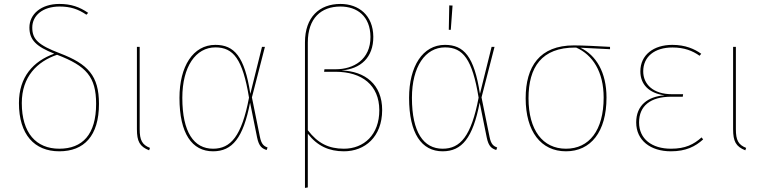

<svg xmlns="http://www.w3.org/2000/svg" viewBox="-20 -755 3863 970"><path d="M282.7 -485.7C174.6 -527 143 -555.6 143 -615.6C143 -676.9 196 -722 281.1 -722C336.1 -722 374.7 -708.9 416.6 -680.6L425.4 -690.1C381.6 -720.3 338.3 -735.1 279.9 -735.1C187.7 -735.1 128.6 -683.4 128.6 -616C128.6 -553.1 163.4 -519.8 254.1 -483.8C148.1 -446 75.7 -366.5 75.7 -234.3C75.7 -75.3 153.9 9.4 279.4 9.4C404.3 9.4 480 -67.7 480 -230.4C480 -372.4 424.4 -431.6 282.7 -485.7ZM279.4 -3.7C163 -3.7 90.1 -82.7 90.1 -234.3C90.1 -367.9 168 -444 268.3 -478.3C416.2 -421.9 465.6 -366.7 465.6 -230.4C465.6 -75.1 396.4 -3.7 279.4 -3.7Z M685.7 -518.3H671.7V-102.6C671.7 -40.7 685.7 -14.7 733.3 4.4L737.7 -7.8C698 -23.7 685.7 -46.6 685.7 -102.6Z M1067.9 -528.3C955.3 -528.3 886.7 -419.4 886.7 -260.7C886.7 -80.7 949.8 9.4 1056.3 9.4C1153.3 9.4 1208.8 -57.6 1243.4 -236.7L1278.8 -60.8C1288.3 -14.1 1304.6 -4.7 1327.1 2.9L1331.8 -9.8C1313.6 -16.6 1300.4 -25.4 1292.8 -65.1L1252.7 -263L1318.4 -518.3H1303.6L1244.7 -281.1C1215.6 -470.4 1163.3 -528.3 1067.9 -528.3ZM1068.3 -515.6C1159.3 -515.6 1206.3 -456 1238 -261.7C1200.9 -66.3 1145.4 -3.7 1056.3 -3.7C959.9 -3.7 901.1 -86.7 901.1 -260.7C901.1 -418.6 968.9 -515.6 1068.3 -515.6Z M1705 -399C1802.1 -406.7 1866.4 -464.4 1866 -569.4C1865 -678.1 1792.3 -735.1 1699.9 -735.1C1593.7 -735.1 1520.7 -668.6 1520.7 -541V194.4L1535.1 191.9V-79.5C1583 -17.5 1642.3 9.4 1717.4 9.4C1823.4 9.4 1910.3 -63.3 1910.7 -198.6C1911.1 -328.6 1823.7 -395.7 1705 -399ZM1717.4 -3.7C1640.7 -3.7 1585.8 -30.9 1535.1 -97.1V-540.1C1535.1 -663.3 1602.4 -722 1699.8 -722C1784.8 -722 1850.6 -672.9 1851.6 -569.4C1852.6 -453 1764.7 -405.1 1676 -405.1H1619.1L1617.4 -392.4H1674.6C1809.1 -392.4 1895.8 -324.6 1896.3 -198.6C1896.7 -74.1 1818.1 -3.7 1717.4 -3.7Z M2249.7 -727.7 2247.3 -604.3H2257.4L2266.3 -726.9ZM2227.9 -528.3C2115.3 -528.3 2046.7 -419.4 2046.7 -260.7C2046.7 -80.7 2109.9 9.4 2216.3 9.4C2313.3 9.4 2368.9 -57.6 2403.4 -236.7L2438.9 -60.9C2448.3 -14.1 2464.6 -4.7 2487.1 2.9L2491.9 -9.9C2473.6 -16.6 2460.4 -25.4 2452.9 -65.1L2412.7 -263L2478.4 -518.3H2463.6L2404.7 -281.1C2375.6 -470.4 2323.3 -528.3 2227.9 -528.3ZM2228.3 -515.6C2319.3 -515.6 2366.3 -456 2398 -261.7C2360.9 -66.3 2305.4 -3.7 2216.3 -3.7C2119.9 -3.7 2061.1 -86.7 2061.1 -260.7C2061.1 -418.6 2128.9 -515.6 2228.3 -515.6Z M3061.9 -518.3C3002.7 -521.7 2921.6 -525.7 2879.7 -525.7C2706 -525.7 2635.7 -418.8 2635.7 -258.4C2635.7 -91 2712.9 9.4 2839.4 9.4C2964.6 9.4 3044.1 -89 3044.1 -262C3044.1 -390.9 2990.6 -476.5 2912.3 -513.9L3061.9 -506.4ZM3029.7 -262C3029.7 -96.1 2956.3 -3.7 2839.4 -3.7C2721.6 -3.7 2650.1 -98.1 2650.1 -258.4C2650.1 -415.8 2716.3 -515.1 2886.6 -514.7L2891 -514.6C2973.8 -477.8 3029.7 -393.1 3029.7 -262Z M3376.6 -528.3C3282.1 -528.3 3215.1 -477.7 3215.1 -394.4C3215.1 -329.1 3257.9 -284.1 3337.7 -273.4C3252.9 -267.7 3194.1 -222.7 3194.1 -136.8C3194.1 -45.7 3266.4 9.4 3369.3 9.4C3445.4 9.4 3492.6 -14.7 3532.3 -50.7L3524.4 -60.8C3485 -25.8 3443.3 -3.7 3369.7 -3.7C3273.4 -3.7 3208.6 -53.1 3208.6 -136.4C3208.6 -220 3265.9 -266.4 3371.9 -266.4H3429.4L3431.1 -279.1H3374.3C3279.1 -279.1 3229.6 -330.1 3229.6 -394.4C3229.6 -468.6 3286.6 -515.1 3377.4 -515.1C3436.6 -515.1 3478.9 -498.4 3514.3 -473.3L3522.7 -483.3C3488.4 -507.8 3442.4 -528.3 3376.6 -528.3Z M3697.7 -518.3H3683.7V-102.6C3683.7 -40.7 3697.7 -14.7 3745.3 4.4L3749.7 -7.8C3710 -23.7 3697.7 -46.6 3697.7 -102.6Z"/></svg>

Font: Fira Sans Hair
Style: Regular
Weight: 100
Designer: bBox Type GmbH & Carrois Corporate GbR & Edenspiekermann AG
Foundry: bBox Type GmbH & Carrois Corporate GbR & Edenspiekermann AG
Version: Version 4.300;PS 004.300;hotconv 1.0.88;makeotf.lib2.5.64775